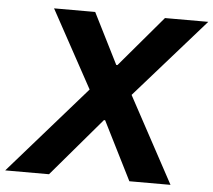

<svg xmlns="http://www.w3.org/2000/svg" viewBox="-86 -741 884 795"><g transform="rotate(5 356.0 -343.0)"><path d="M-36 0 283 -364 107 -686H278L384 -475H389L568 -686H748L458 -357L651 0H480L358 -243H353L146 0Z"/></g></svg>

Font: Archivo SemiBold
Style: Bold Italic
Weight: 700
Italic angle: -10°
Version: Version 2.001